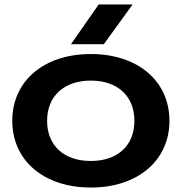

<svg xmlns="http://www.w3.org/2000/svg" viewBox="-20 -825 813 860"><path d="M387 15C597 15 739 -106 739 -284C739 -462 597 -583 387 -583C176 -583 35 -462 35 -284C35 -106 176 15 387 15ZM298 -627H445L574 -805H422ZM387 -104C266 -104 191 -173 191 -284C191 -394 266 -464 387 -464C507 -464 582 -394 582 -284C582 -173 507 -104 387 -104Z"/></svg>

Font: Bounded Med
Style: Regular
Weight: 500
Designer: Vlad Churkin
Version: Version 3.0